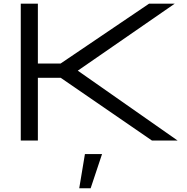

<svg xmlns="http://www.w3.org/2000/svg" viewBox="-20 -770 1024 1052"><path d="M93.8 -750H187.5V-421.9H312L796.9 -750H937.5L406.2 -382.8L953.1 0H812.5L312.5 -343.8H187.5V0H93.8ZM476.6 261.7H414.1L445.3 74.2H539.1Z"/></svg>

Font: Michroma+
Style: Regular
Weight: 400
Designer: beogot
Foundry: beogot
Version: Version